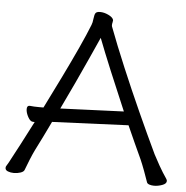

<svg xmlns="http://www.w3.org/2000/svg" viewBox="-53 -761 795 821"><g transform="rotate(5 345.0 -351.0)"><path d="M184 -225H180Q164 -191 148 -159Q132 -127 118 -99Q110 -83 98.5 -55Q87 -27 81 -10Q78 -2 64.5 2.5Q51 7 36 7Q22 7 10.5 2.5Q-1 -2 -1 -12Q-1 -18 3 -23Q7 -29 11 -36.5Q15 -44 24.5 -62Q34 -80 53.5 -116.5Q73 -153 106 -218H99Q87 -218 77 -236.5Q67 -255 67 -270Q67 -285 78 -285H80Q89 -284 98 -283.5Q107 -283 119 -283H138Q172 -351 206 -420.5Q240 -490 268 -551Q296 -612 312 -653Q316 -662 318 -680.5Q320 -699 325 -705Q330 -711 344 -711Q361 -711 379 -702.5Q397 -694 401 -684Q401 -683 401.5 -682Q402 -681 402 -680Q402 -676 400.5 -670.5Q399 -665 399 -660Q399 -655 400 -653Q429 -576 467.5 -484.5Q506 -393 548 -300Q590 -207 629 -125Q637 -109 654 -79Q671 -49 687 -26Q689 -23 690 -20.5Q691 -18 691 -16Q691 -4 673 2.5Q655 9 638 9Q627 9 618 6Q609 3 607 -3Q601 -21 590 -50.5Q579 -80 571 -98Q556 -130 540 -165.5Q524 -201 507 -239ZM482 -296Q445 -382 411 -464Q377 -546 356 -601Q339 -563 315.5 -511Q292 -459 265 -401Q238 -343 210 -285Z"/></g></svg>

Font: QiushuiShotai
Style: Regular
Weight: 600
Designer: Fontworks Inc.
Foundry: Fontworks Inc.
Version: Version 1.250